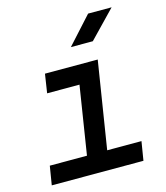

<svg xmlns="http://www.w3.org/2000/svg" viewBox="-116 -874 832 963"><g transform="rotate(-15 300.0 -392.5)"><path d="M33 0 49 -98H242L298 -452H130L145 -550H419L347 -98H525L509 0ZM305 -645 432 -785H554L419 -645Z"/></g></svg>

Font: JetBrains Mono NL SemiBold
Style: Italic
Weight: 600
Italic angle: -9°
Monospace: yes
Designer: Philipp Nurullin, Konstantin Bulenkov
Foundry: JetBrains
Version: Version 2.305; ttfautohint (v1.8.4.7-5d5b)